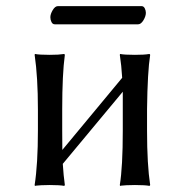

<svg xmlns="http://www.w3.org/2000/svg" viewBox="-20 -610 617 633"><path d="M435.1 -529.8C441.6 -529.8 447.5 -534.3 452.9 -543.2C458.3 -552.2 460.9 -560.4 460.9 -567.9C460.9 -572.8 459.7 -577.6 457.3 -582.5C454.8 -587.4 451.3 -589.8 446.8 -589.8H170.9C164.7 -589.8 159 -585.4 153.8 -576.7C148.6 -567.9 146 -560.1 146 -553.2C146 -547.7 147.2 -542.4 149.7 -537.4C152.1 -532.3 155.9 -529.8 161.1 -529.8ZM185.1 -250C185.1 -326.5 188 -386.2 193.8 -429.2L191.9 -432.1L187.5 -431.6C184.6 -431 179.1 -430.4 171.1 -429.9C163.2 -429.4 154.1 -429.2 144 -429.2C120.6 -429.2 104.3 -430.2 95.2 -432.1L94.2 -429.2C101.4 -380.4 105 -320.3 105 -249V-180.2C105 -106.3 101.4 -46.2 94.2 0L95.2 2.9L99.6 2C102.5 1.6 108.1 1.2 116.2 0.7C124.3 0.2 133.6 0 144 0C166.8 0 182.8 1 191.9 2.9L193.8 0C190.9 -20.5 188.6 -43.8 187 -69.8L384.8 -307.6V-250V-179.2C384.8 -99.8 381.5 -40 375 0L376 2.9L380.4 2C383.3 1.6 388.8 1.2 397 0.7C405.1 0.2 414.4 0 424.8 0C447.6 0 463.7 1 473.1 2.9L475.1 0C468.3 -44.3 464.8 -104 464.8 -179.2V-250C465.8 -332 469.2 -391.8 475.1 -429.2L473.1 -432.1L468.8 -431.6C465.8 -431 460.3 -430.4 452.1 -429.9C444 -429.4 434.9 -429.2 424.8 -429.2C401.4 -429.2 385.1 -430.2 376 -432.1L375 -429.2C378.6 -406.1 381.2 -380.9 382.8 -353.5L185.5 -115.7C185.2 -128.7 185.1 -150.2 185.1 -180.2Z"/></svg>

Font: Linux Biolinum G
Style: Bold
Weight: 700
Designer: Philipp H. Poll
Foundry: Philipp H. Poll
Version: Version 1.1.0